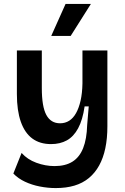

<svg xmlns="http://www.w3.org/2000/svg" viewBox="-20 -780 635 978"><path d="M264 178Q224 178 183 170Q142 162 107 145.5Q72 129 48 104L90 -1Q119 32 165 49Q211 66 258 66Q313 66 349 43.5Q385 21 403.5 -25.5Q422 -72 424 -143L432 -238H411Q401 -169 378 -126.5Q355 -84 320.5 -65Q286 -46 240 -46Q183 -46 144.5 -74.5Q106 -103 86 -160Q66 -217 66 -301V-523H193V-331Q193 -237 216 -194.5Q239 -152 286 -152Q312 -152 332.5 -165Q353 -178 367.5 -204Q382 -230 390.5 -267.5Q399 -305 400 -355V-523H527V-137Q527 -75 516.5 -25Q506 25 485 63Q464 101 432.5 127Q401 153 359 165.5Q317 178 264 178ZM340 -597H241L314 -760H443Z"/></svg>

Font: Bricolage Grotesque 16pt SemiBold
Style: Regular
Weight: 600
Version: Version 1.001;gftools[0.9.33.dev8+g029e19f]